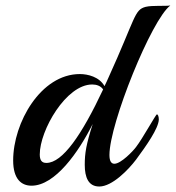

<svg xmlns="http://www.w3.org/2000/svg" viewBox="-20 -674 641 700"><path d="M601 -654C583 -651 535 -655 511 -649C469 -638 475 -610 375 -390C371 -382 367 -371 361 -360C342 -394 300 -404 271 -404C129 -404 28 -227 28 -89C28 -21 58 3 95 3C181 3 267 -120 318 -222C294 -147 289 -115 289 -73C289 -28 302 6 342 6C389 6 448 -55 476 -92C513 -142 558 -206 559 -238C559 -249 556 -257 552 -257C548 -257 500 -169 476 -138C465 -123 421 -77 397 -77C386 -77 379 -86 379 -109C379 -223 533 -604 601 -654ZM356 -348C278 -182 208 -80 149 -80C132 -80 125 -90 125 -111C125 -199 221 -366 316 -366C332 -366 347 -361 356 -348Z"/></svg>

Font: Playball
Style: Regular
Weight: 400
Designer: Robert E. Leuschke
Foundry: Robert E. Leuschke
Version: Version 1.001